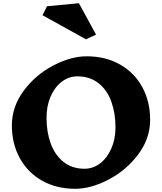

<svg xmlns="http://www.w3.org/2000/svg" viewBox="-20 -1157 1010 1197"><path d="M916 -410Q916 -293 841.5 -194Q767 -95 657 -37.5Q547 20 449 20Q332 20 242.5 -30.5Q153 -81 103.5 -171Q54 -261 54 -375Q54 -492 128 -591.5Q202 -691 312 -748.5Q422 -806 520 -806Q638 -806 728 -755Q818 -704 867 -614Q916 -524 916 -410ZM270 -423Q270 -335 296 -263Q322 -191 375.5 -148Q429 -105 507 -105Q560 -105 604 -138.5Q648 -172 674 -231Q700 -290 700 -363Q700 -451 674 -523.5Q648 -596 594 -638.5Q540 -681 462 -681Q409 -681 365 -647.5Q321 -614 295.5 -555Q270 -496 270 -423ZM516 -912 245 -1062 273 -1118 472 -1137 579 -941Z"/></svg>

Font: Inknut Antiqua ExtraBold
Style: Regular
Weight: 800
Designer: Claus Eggers Sørensen
Foundry: Claus Eggers Sørensen
Version: Version 1.003; ttfautohint (v1.8.2) -l 8 -r 50 -G 200 -x 14 